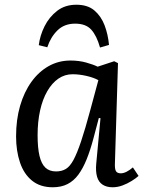

<svg xmlns="http://www.w3.org/2000/svg" viewBox="-20 -778 611 812"><path d="M466 -87Q465 -63 470.5 -54Q476 -45 491 -45Q502 -45 515 -51.5Q528 -58 542 -70L566 -34Q555 -24 536.5 -12.5Q518 -1 497.5 6.5Q477 14 456 14Q431 14 414 3Q397 -8 390.5 -30.5Q384 -53 387 -86L405 -278L398 -279L375 -192Q362 -143 346.5 -104.5Q331 -66 311.5 -39.5Q292 -13 265.5 0.5Q239 14 203 14Q150 14 115.5 -14Q81 -42 64.5 -91Q48 -140 48 -201Q48 -272 65 -330.5Q82 -389 113 -432Q144 -475 186 -498.5Q228 -522 278 -522Q314 -522 344.5 -513.5Q375 -505 393 -496L463 -519L479 -511ZM217 -53Q241 -53 258.5 -63.5Q276 -74 291 -102Q306 -130 323 -180.5Q340 -231 362 -313L396 -439Q376 -450 345.5 -457Q315 -464 287 -464Q254 -464 227 -445.5Q200 -427 180 -392.5Q160 -358 149.5 -310.5Q139 -263 139 -206Q139 -153 147 -119Q155 -85 172 -69Q189 -53 217 -53ZM303 -758Q351 -758 379.5 -733.5Q408 -709 422.5 -670.5Q437 -632 441 -588L403 -577Q389 -627 366 -652.5Q343 -678 298 -678Q252 -678 223 -649.5Q194 -621 180 -578L144 -587Q149 -628 168.5 -667Q188 -706 221.5 -732Q255 -758 303 -758Z"/></svg>

Font: Literata 18pt
Style: Italic
Weight: 400
Italic angle: -2°
Designer: Latin by Veronika Burian and Jose Scaglione. Greek by Irene Vlachou. Cyrillic by Vera Evstafieva
Foundry: TypeTogether
Version: Version 3.103;gftools[0.9.29]